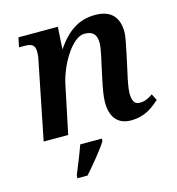

<svg xmlns="http://www.w3.org/2000/svg" viewBox="-112 -642 886 960"><g transform="rotate(-15 330.5 -162.0)"><path d="M655 -55 638 -88C605 -65 587 -63 568 -63C539 -63 532 -91 532 -123C532 -145 541 -191 549 -225L567 -308C575 -348 587 -399 587 -425C587 -492 557 -545 467 -545C385 -545 324 -507 265 -421L272 -536H68L58 -487H83C124 -487 140 -478 140 -441C140 -424 138 -414 136 -404L55 0H182L232 -239C251 -342 327 -468 390 -468C442 -468 453 -439 453 -403C453 -375 435 -300 432 -287L420 -231C408 -176 402 -137 402 -113C400 -41 432 11 504 11C579 11 620 -24 655 -55ZM170 221H223C262 176 307 124 339 75L340 61H228C211 109 190 160 172 204Z"/></g></svg>

Font: Noto Serif Semi
Style: Italic
Weight: 600
Italic angle: -12°
Designer: Monotype Design Team
Foundry: Monotype Imaging Inc.
Version: Version 1.901